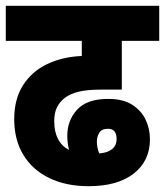

<svg xmlns="http://www.w3.org/2000/svg" viewBox="-20 -642 569 662"><path d="M286 0Q208 0 150 -28Q92 -56 60.5 -108Q29 -160 29 -231Q29 -300 59 -347.5Q89 -395 141.5 -420.5Q194 -446 262 -449V-501H0V-622H529V-501H400V-333H329Q281 -333 252 -326Q223 -319 204 -305Q186 -291 176.5 -272Q167 -253 167 -224Q167 -152 218 -125Q212 -150 212 -174Q212 -227 246 -264Q280 -301 353 -301Q404 -301 435.5 -281Q467 -261 482 -229.5Q497 -198 497 -162Q497 -87 441 -43.5Q385 0 286 0ZM314 -154Q314 -134 322 -113Q350 -115 366 -127.5Q382 -140 382 -163Q382 -198 352 -198Q331 -198 322.5 -184.5Q314 -171 314 -154Z"/></svg>

Font: Noto Sans Condensed ExtraBold
Style: Italic
Weight: 800
Width: 3
Italic angle: -12°
Designer: Monotype Design Team
Foundry: Monotype Imaging Inc.
Version: Version 2.013; ttfautohint (v1.8.4.7-5d5b)